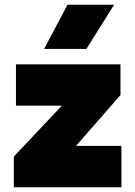

<svg xmlns="http://www.w3.org/2000/svg" viewBox="-20 -792 572 812"><path d="M38.5 0V-130L241.5 -345H47.5V-520H489.5V-390L301.5 -175H493.5V0ZM166.5 -585 265.5 -772H462.5L345.5 -585Z"/></svg>

Font: Geologica Thin Roman Black
Style: Regular
Weight: 900
Version: Version 1.010;gftools[0.9.28]